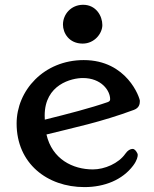

<svg xmlns="http://www.w3.org/2000/svg" viewBox="-20 -763 636 795"><path d="M48.8 -251.5C48.8 -86.4 175.3 11.7 329.6 11.7C412.6 11.7 486.8 -18.1 531.2 -77.1C547.9 -99.1 550.3 -115.2 550.3 -121.6C550.3 -129.9 538.6 -146.5 529.8 -146.5C519.5 -146.5 508.8 -140.6 499 -126.5C471.2 -86.4 413.1 -61.5 364.7 -61.5C281.2 -61.5 195.8 -104 172.4 -206.1C287.1 -234.9 396 -256.8 534.7 -308.1C556.6 -316.4 559.1 -332.5 559.1 -345.2C559.1 -357.4 506.3 -514.2 326.7 -514.2C161.1 -514.2 48.8 -387.7 48.8 -251.5ZM165.5 -267.6C165 -273.4 165 -278.8 165 -284.7C165 -413.6 276.9 -439.9 323.2 -439.9C399.4 -439.9 436 -388.2 436 -352.5C436 -347.7 434.6 -343.3 426.3 -340.3C356 -315.9 260.3 -291 165.5 -267.6ZM322.3 -582.5C371.6 -582.5 403.8 -625 403.8 -659.2C403.8 -697.3 377.4 -743.2 324.2 -743.2C274.4 -743.2 240.7 -704.1 240.7 -661.1C240.7 -626.5 265.6 -582.5 322.3 -582.5Z"/></svg>

Font: Stoke
Style: Regular
Weight: 400
Designer: Nicole Fally
Foundry: Nicole Fally
Version: Version 1.002